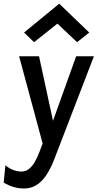

<svg xmlns="http://www.w3.org/2000/svg" viewBox="-40 -796 540 1065"><path d="M94 249.5Q64 249.5 36.2 241.5Q8.5 233.5 -19.5 217L-10 121Q12 139 34.2 147.2Q56.5 155.5 80 155.5Q102.5 155.5 120.5 141.2Q138.5 127 152.8 102.5Q167 78 178.5 47.5L196.5 0L66 -484H176.5L254 -126L382.5 -484H481L260 90Q238.5 145 213.5 180.2Q188.5 215.5 159 232.5Q129.5 249.5 94 249.5ZM149 -562 93.5 -615.5 288.5 -775.5 455 -615.5 387.5 -562 278.5 -665Z"/></svg>

Font: Karla SemiBold
Style: Italic
Weight: 600
Italic angle: -8°
Designer: Jonathan Pinhorn
Version: Version 2.004;gftools[0.9.33]